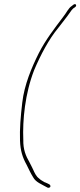

<svg xmlns="http://www.w3.org/2000/svg" viewBox="-20 -694 389 931"><path d="M88 -197C80 -129 75 -68 77 -12C79 37 89 69 109 105C120 127 129 147 141 166C154 190 181 199 211 216C217 218 222 215 224 212C227 200 215 198 198 190H197C188 184 179 181 169 171C156 162 147 143 141 129C136 120 131 107 123 93C105 62 92 31 93 -16C89 -111 101 -240 146 -355C177 -428 217 -504 262 -558C283 -586 304 -611 321 -636C326 -643 329 -648 335 -653L346 -661C347 -662 349 -664 349 -666C350 -670 347 -674 344 -674C339 -674 335 -671 328 -665C311 -654 304 -634 284 -609C244 -556 201 -501 168 -436C133 -366 98 -283 88 -197Z"/></svg>

Font: Stray Cat
Style: ExLtObl
Weight: 200
Version: Version 1.0